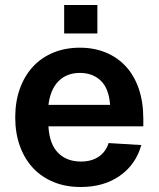

<svg xmlns="http://www.w3.org/2000/svg" viewBox="-20 -737 635 769"><path d="M303 12Q243 12 194.5 -8Q146 -28 112 -64.5Q78 -101 59.5 -152.5Q41 -204 41 -267Q41 -330 59.5 -381.5Q78 -433 111.5 -469.5Q145 -506 193 -526Q241 -546 300 -546Q357 -546 404 -526.5Q451 -507 484.5 -470.5Q518 -434 536 -381Q554 -328 554 -260V-231H174Q178 -160 212.5 -125Q247 -90 304 -90Q347 -90 375.5 -109.5Q404 -129 415 -164L546 -156Q524 -78 460 -33Q396 12 303 12ZM421 -317Q416 -383 383.5 -414Q351 -445 300 -445Q248 -445 215 -412.5Q182 -380 174 -317ZM237 -603V-717H370V-603Z"/></svg>

Font: Geist SemBd
Style: Regular
Weight: 400
Designer: Basement.studio, Andrés Briganti, Mateo Zaragoza
Foundry: Basement.studio, Vercel, Andrés Briganti, Guido Ferreyra, Mateo Zaragoza
Version: Version 1.401